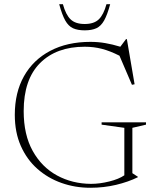

<svg xmlns="http://www.w3.org/2000/svg" viewBox="-20 -878 742 908"><path d="M606 -59 632 -42V-40Q586.5 -17.5 528.8 -3.8Q471 10 407 10Q335 10 270.8 -12.8Q206.5 -35.5 156.8 -79.5Q107 -123.5 78.5 -187.8Q50 -252 50 -335Q50 -440.5 93.5 -517.8Q137 -595 217.5 -637.5Q298 -680 408 -680Q443.5 -680 477.5 -674.2Q511.5 -668.5 549 -657L576 -693H580L616.5 -479.5L604 -477L545 -614.5Q500.5 -637 462 -647Q423.5 -657 380.5 -657Q246.5 -657 169.2 -579.5Q92 -502 92 -352.5Q92 -240.5 134.8 -164Q177.5 -87.5 249.8 -48.2Q322 -9 410.5 -8.5Q451.5 -8.5 496.8 -19.8Q542 -31 568 -49V-273.5L460.5 -288.5V-299.5H670.5V-288.5L606 -273.5ZM380.5 -764.5Q424.5 -764.5 447.2 -786.5Q470 -808.5 483.5 -858H501Q487.5 -808 472.5 -781.2Q457.5 -754.5 435.8 -744.5Q414 -734.5 380.5 -734.5Q347 -734.5 325.2 -744.5Q303.5 -754.5 288.5 -781.2Q273.5 -808 260 -858H277.5Q291 -808.5 313.8 -786.5Q336.5 -764.5 380.5 -764.5Z"/></svg>

Font: Newsreader 16pt ExtraLight
Style: Regular
Weight: 275
Designer: Hugues Gentile
Foundry: Production Type
Version: Version 1.003; ttfautohint (v1.8.3)